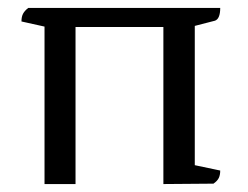

<svg xmlns="http://www.w3.org/2000/svg" viewBox="-20 -463 624 483"><path d="M534 -443Q534 -416 521 -411L459 -395L470 -409V-36L458 -50L534 -34Q534 -23 530.5 -15.5Q527 -8 517 -1L391 0V-408L405 -395H156L170 -409V0H92V-407L106 -393L34 -409Q34 -421 38 -428.5Q42 -436 51 -443Z"/></svg>

Font: Petrona
Style: Regular
Weight: 400
Designer: Ringo R. Seeber
Foundry: Ringo R. Seeber
Version: Version 2.001; ttfautohint (v1.8.3)